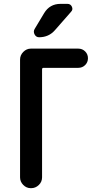

<svg xmlns="http://www.w3.org/2000/svg" viewBox="-20 -985 540 1005"><path d="M296.9 -964.8H333Q349.6 -964.8 356.4 -949.7Q363.3 -934.6 351.6 -922.9L267.6 -827.1Q235.4 -790 184.6 -790Q168.9 -790 161.1 -804.7Q153.3 -819.3 161.1 -833L210.9 -916Q240.2 -964.8 296.9 -964.8ZM141.6 0Q118.2 0 101.6 -17.1Q85 -34.2 85 -56.6V-672.9Q85 -696.3 102.1 -713.4Q119.1 -730.5 141.6 -730.5H389.6Q411.1 -730.5 425.8 -715.8Q440.4 -701.2 440.4 -680.2Q440.4 -659.2 425.8 -644.5Q411.1 -629.9 389.6 -629.9H208Q200.2 -629.9 200.2 -622.1V-56.6Q200.2 -33.2 183.1 -16.6Q166 0 142.6 0Z"/></svg>

Font: Rounded Mgen+ 1m medium
Style: Regular
Weight: 500
Designer: [Source Han Sans]
Ryoko NISHIZUKA  (kana & ideographs); Paul D. Hunt (Latin, Greek & Cyrillic); Wenlong ZHANG  (bopomofo
Version: Version 1.059.20150602